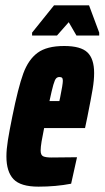

<svg xmlns="http://www.w3.org/2000/svg" viewBox="-20 -690 391 718"><path d="M4 -105Q4 -131 9.5 -165.5Q15 -200 26 -254Q48 -363 67 -415Q86 -467 120.5 -492.5Q155 -518 220 -518Q282 -518 307 -494Q332 -470 332 -417Q332 -390 326.5 -357Q321 -324 307 -254L298 -211H145Q139 -182 135.5 -161Q132 -140 132 -127Q132 -110 141.5 -105.5Q151 -101 173 -101L268 -102L246 -3Q189 8 124 8Q57 8 30.5 -20Q4 -48 4 -105ZM202 -312 205 -326Q215 -375 215 -388Q215 -396 212 -399Q209 -402 202 -402Q195 -402 190 -397Q185 -392 179.5 -373Q174 -354 165 -312ZM100 -557V-568L182 -670H313L351 -568V-557H266L237 -607L193 -557Z"/></svg>

Font: Saira Ultra Condensed Black
Style: Italic
Weight: 900
Width: 1
Italic angle: -12°
Designer: Hector Gatti with collaboration of the Omnibus-Type team
Foundry: Omnibus-Type
Version: Version 1.001; ttfautohint (v1.8)